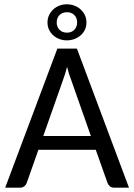

<svg xmlns="http://www.w3.org/2000/svg" viewBox="-20 -866 619 886"><path d="M3.9 0ZM575.2 0H506.3Q494.6 0 487.5 -5.9Q480.5 -11.7 476.6 -20.5L421.9 -174.8H157.2L103 -21Q100.1 -12.7 92 -6.3Q84 0 72.8 0H3.9L244.6 -641.6H335ZM179.7 -238.3H399.4L308.6 -496.6Q303.7 -508.3 298.8 -523.9Q293.9 -539.6 289.6 -557.6Q284.7 -539.1 279.8 -523.4Q274.9 -507.8 270.5 -496.1ZM199.2 -762.2Q199.2 -780.8 206.5 -796.1Q213.9 -811.5 226.1 -822.8Q238.3 -834 254.4 -840.1Q270.5 -846.2 288.1 -846.2Q306.6 -846.2 323 -840.1Q339.4 -834 351.8 -822.8Q364.3 -811.5 371.6 -796.1Q378.9 -780.8 378.9 -762.2Q378.9 -743.7 371.6 -728.5Q364.3 -713.4 351.8 -702.6Q339.4 -691.9 323 -685.8Q306.6 -679.7 288.1 -679.7Q270.5 -679.7 254.4 -685.8Q238.3 -691.9 226.1 -702.6Q213.9 -713.4 206.5 -728.5Q199.2 -743.7 199.2 -762.2ZM241.7 -762.2Q241.7 -741.7 254.6 -728.5Q267.6 -715.3 289.6 -715.3Q310.1 -715.3 323 -728.5Q335.9 -741.7 335.9 -762.2Q335.9 -783.7 323 -796.6Q310.1 -809.6 289.6 -809.6Q267.6 -809.6 254.6 -796.6Q241.7 -783.7 241.7 -762.2Z"/></svg>

Font: Carlito
Style: Regular
Weight: 400
Designer: Lukasz Dziedzic
Foundry: tyPoland Lukasz Dziedzic
Version: Version 1.104